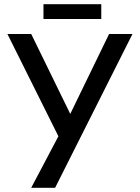

<svg xmlns="http://www.w3.org/2000/svg" viewBox="-20 -890 663 910"><path d="M460 -870.1V-799.8H186V-870.1ZM241.2 0H127.9L256.8 -244.1L15.1 -729H127.9L313 -350.1L497.1 -729H607.9Z"/></svg>

Font: Miedinger*
Style: Book
Weight: 400
Version: Version 001.000